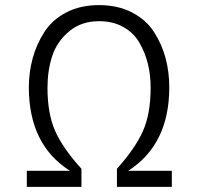

<svg xmlns="http://www.w3.org/2000/svg" viewBox="-20 -732 778 752"><path d="M438 0V-71Q509 -150 539.5 -218Q570 -286 570 -389Q570 -439 559 -483Q548 -527 525.5 -565.5Q503 -604 462.5 -626.5Q422 -649 368 -649Q298 -649 250.5 -609Q203 -569 184.5 -512.5Q166 -456 166 -388Q166 -286 196.5 -218Q227 -150 299 -71V0H85V-63H254Q93 -165 93 -390Q93 -449 108 -504Q123 -559 154 -607Q185 -655 240 -683.5Q295 -712 368 -712Q441 -712 496.5 -683.5Q552 -655 583 -607Q614 -559 628.5 -504.5Q643 -450 643 -390Q643 -166 482 -63H653V0Z"/></svg>

Font: Overpass Light
Style: Regular
Weight: 300
Designer: Delve Withrington, Thomas Jockin
Foundry: Delve Fonts
Version: Version 3.000;DELV;Overpass